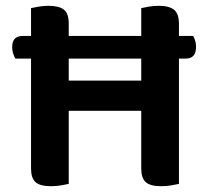

<svg xmlns="http://www.w3.org/2000/svg" viewBox="-20 -635 718 662"><path d="M217 -1Q208 1 191.5 4Q175 7 156 7Q118 7 102.5 -7Q87 -21 87 -54V-433H33Q29 -440 25.5 -450Q22 -460 22 -472Q22 -493 31.5 -502Q41 -511 58 -511H87V-607Q95 -609 112.5 -612Q130 -615 147 -615Q183 -615 200 -602Q217 -589 217 -554V-511H467V-607Q475 -609 492.5 -612Q510 -615 527 -615Q563 -615 580 -601.5Q597 -588 597 -553V-511H646Q649 -506 652.5 -496Q656 -486 656 -474Q656 -433 621 -433H597V-1Q588 1 571.5 4Q555 7 536 7Q498 7 482.5 -7Q467 -21 467 -54V-253H217ZM467 -357V-433H217V-357Z"/></svg>

Font: Baloo 2 SemiBold
Style: Regular
Weight: 600
Designer: Sarang Kulkarni and Ek Type
Foundry: Ek Type
Version: Version 1.640;hotconv 1.0.111;makeotfexe 2.5.65597; ttfautoh